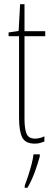

<svg xmlns="http://www.w3.org/2000/svg" viewBox="-20 -676 249 917"><path d="M147 -14Q160 -14 172.5 -17.5Q185 -21 192 -25V0Q182 4 171 7Q160 10 146 10Q100 10 85.5 -21Q71 -52 71 -112V-503H21V-521L69 -528L76 -656H97V-527H196V-503H97V-108Q97 -60 107 -37Q117 -14 147 -14ZM170 71Q161 105 146 146Q131 187 111 221H98V211Q105 193 114 165.5Q123 138 130.5 109.5Q138 81 140 61H170Z"/></svg>

Font: Noto Sans Lao ExtraCondensed Thin
Style: Regular
Weight: 100
Width: 2
Designer: Monotype Design Team
Foundry: Monotype Imaging Inc.
Version: Version 2.003; ttfautohint (v1.8.4.7-5d5b)